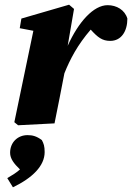

<svg xmlns="http://www.w3.org/2000/svg" viewBox="-20 -525 562 817"><path d="M41 -5 57 8 212 0C226 -72 241 -142 254 -213C278 -273 310 -334 366 -399C396 -366 415 -351 449 -351C497 -351 522 -393 522 -446C511 -483 476 -503 438 -503C378 -503 314 -432 268 -330L295 -487L274 -505L71 -446L64 -405L122 -394ZM35 272C118 232 170 181 170 122C170 97 166 86 158 71C135 54 118 50 97 50C56 50 23 80 23 125C23 150 39 171 65 196C51 209 33 220 11 233Z"/></svg>

Font: Source Serif Pro Black
Style: Italic
Weight: 900
Italic angle: -12°
Designer: Frank Grießhammer
Foundry: Adobe Systems Incorporated
Version: Version 3.001;hotconv 1.0.111;makeotfexe 2.5.65597